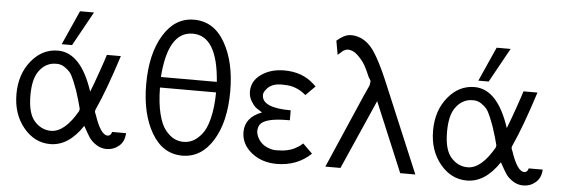

<svg xmlns="http://www.w3.org/2000/svg" viewBox="-47 -846 2938 999"><g transform="rotate(5 1422.0 -347.0)"><path d="M255 -515 335 -694H408L309 -515ZM239 -480Q359 -480 424 -282Q439 -319 464.5 -392Q490 -465 494 -480H567Q508 -296 462 -196Q458 -188 458 -182Q458 -176 464 -164Q498 -62 534 -62Q551 -62 556 -83H629Q627 -39 599 -15.5Q571 8 535 8Q505 8 480 -8.5Q455 -25 442.5 -44.5Q430 -64 420 -82.5Q410 -101 409 -102Q336 8 240 8Q158 8 100.5 -62Q43 -132 43 -236Q43 -340 100 -410Q157 -480 239 -480ZM116 -236Q116 -141 152.5 -101Q189 -61 238 -61Q310 -61 376 -177Q376 -178 376.5 -182Q377 -186 378 -187Q378 -188 367 -228Q355 -268 350 -283Q345 -298 332 -329.5Q319 -361 308 -374Q297 -387 279 -399Q261 -411 239 -411Q223 -411 213 -409Q171 -400 143.5 -359Q116 -318 116 -236Z M711 -346Q711 -505 771 -603.5Q831 -702 930 -702Q1034 -702 1092 -601Q1150 -500 1150 -347Q1150 -187 1089.5 -89.5Q1029 8 930 8Q828 8 769.5 -92Q711 -192 711 -346ZM784 -335V-334Q785 -254 799 -198Q813 -142 835.5 -114.5Q858 -87 881 -75.5Q904 -64 930 -64Q956 -64 979 -75.5Q1002 -87 1025 -115Q1048 -143 1062 -199.5Q1076 -256 1077 -335ZM784 -390H1076Q1059 -629 930 -629Q801 -629 784 -390Z M1237 -143Q1237 -219 1324 -252Q1303 -265 1292 -273Q1281 -281 1266.5 -304Q1252 -327 1252 -355Q1252 -411 1301.5 -445.5Q1351 -480 1421 -480Q1515 -480 1576 -424L1590 -411L1541 -362L1539 -363Q1537 -364 1537 -365Q1489 -405 1429 -405Q1361 -410 1334 -372Q1321 -357 1321 -343Q1321 -276 1472 -276V-224H1461Q1342 -224 1317 -187Q1308 -172 1308 -152Q1310 -125 1329.5 -101Q1349 -77 1384 -67Q1402 -61 1428 -63Q1452 -63 1473 -68Q1494 -73 1507 -79.5Q1520 -86 1530 -92.5Q1540 -99 1545.5 -104.5Q1551 -110 1552 -110L1602 -61Q1530 8 1423 8Q1345 8 1291 -35.5Q1237 -79 1237 -143Z M1677 0 1844 -385 1870 -442V-444Q1874 -463 1871 -468Q1870 -470 1866.5 -475Q1863 -480 1861 -484Q1846 -520 1832.5 -544Q1819 -568 1793.5 -592.5Q1768 -617 1740 -617Q1724 -614 1714 -606Q1713 -605 1704 -597Q1695 -589 1690 -585L1677 -658Q1718 -693 1749 -693Q1774 -694 1802 -683Q1845 -664 1877 -614.5Q1909 -565 1947 -476L2147 0H2068L1916 -363Q1862 -242 1756 0Z M2431 -515 2511 -694H2584L2485 -515ZM2415 -480Q2535 -480 2600 -282Q2615 -319 2640.5 -392Q2666 -465 2670 -480H2743Q2684 -296 2638 -196Q2634 -188 2634 -182Q2634 -176 2640 -164Q2674 -62 2710 -62Q2727 -62 2732 -83H2805Q2803 -39 2775 -15.5Q2747 8 2711 8Q2681 8 2656 -8.5Q2631 -25 2618.5 -44.5Q2606 -64 2596 -82.5Q2586 -101 2585 -102Q2512 8 2416 8Q2334 8 2276.5 -62Q2219 -132 2219 -236Q2219 -340 2276 -410Q2333 -480 2415 -480ZM2292 -236Q2292 -141 2328.5 -101Q2365 -61 2414 -61Q2486 -61 2552 -177Q2552 -178 2552.5 -182Q2553 -186 2554 -187Q2554 -188 2543 -228Q2531 -268 2526 -283Q2521 -298 2508 -329.5Q2495 -361 2484 -374Q2473 -387 2455 -399Q2437 -411 2415 -411Q2399 -411 2389 -409Q2347 -400 2319.5 -359Q2292 -318 2292 -236Z"/></g></svg>

Font: Coval
Style: ExtraLight
Weight: 250
Foundry: Context Ltd
Version: Version 001.000